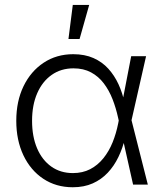

<svg xmlns="http://www.w3.org/2000/svg" viewBox="-20 -770 675 801"><path d="M283.7 11.2Q213.9 11.2 160.6 -24.2Q107.4 -59.6 77.6 -122.3Q47.9 -185.1 47.9 -266.1Q47.9 -347.7 78.1 -410.2Q108.4 -472.7 162.1 -508.3Q215.8 -543.9 285.6 -543.9Q333.5 -543.9 369.9 -527.8Q406.2 -511.7 431.9 -483.4Q457.5 -455.1 474.4 -418.5Q491.2 -381.8 499.5 -341.3H522.5L528.3 -270L596.7 0H535.2L472.7 -278.8Q463.9 -319.3 449.5 -356.2Q435.1 -393.1 413.1 -422.1Q391.1 -451.2 359.9 -468Q328.6 -484.9 286.6 -484.9Q234.4 -484.9 195.6 -457.5Q156.7 -430.2 135.3 -381.1Q113.8 -332 113.8 -266.1Q113.8 -200.2 134.8 -151.1Q155.8 -102.1 194.1 -75Q232.4 -47.9 284.2 -47.9Q324.7 -47.9 356.2 -64.2Q387.7 -80.6 411.1 -109.6Q434.6 -138.7 449.7 -176Q464.8 -213.4 473.1 -255.4L527.3 -535.6H589.4L528.3 -266.6L522.5 -195.3H502Q492.2 -152.8 474.1 -115.2Q456.1 -77.6 429.4 -49.3Q402.8 -21 366.7 -4.9Q330.6 11.2 283.7 11.2ZM265.6 -607.4 283.7 -749.5H352.1L312 -607.4Z"/></svg>

Font: Inter 20pt Light
Style: Regular
Weight: 300
Version: Version 4.001;git-66647c0bb